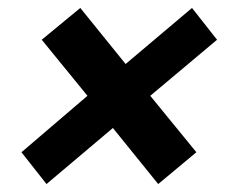

<svg xmlns="http://www.w3.org/2000/svg" viewBox="-20 -528 589 483"><path d="M97 -65 34 -145 200 -287 85 -428 182 -508 296 -367 463 -508 526 -428 358 -287 474 -145 378 -65 264 -206Z"/></svg>

Font: Nunito Sans 7pt SemiCondensed Black
Style: Italic
Weight: 900
Width: 4
Italic angle: -9°
Designer: Vernon Adams
Foundry: Vernon Adams
Version: Version 3.101;gftools[0.9.27]